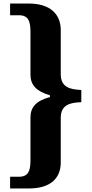

<svg xmlns="http://www.w3.org/2000/svg" viewBox="-20 -820 520 1084"><path d="M37 244H143C261 244 323 190 323 97V-155C323 -228 375 -241 439 -243V-312C375 -315 323 -327 323 -401V-650C323 -742 261 -800 143 -800H37V-734H86C141 -734 152 -700 152 -639V-398C152 -340 186 -304 262 -282V-272C184 -251 152 -215 152 -157V84C152 144 141 178 86 178H37Z"/></svg>

Font: Noto Serif Malayalam ExtraBold
Style: Regular
Weight: 800
Designer: Indian type Foundry, Jelle Bosma, Monotype Design Team
Foundry: Monotype Imaging Inc.
Version: Version 2.104